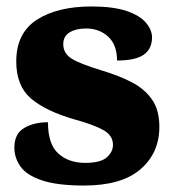

<svg xmlns="http://www.w3.org/2000/svg" viewBox="-20 -570 542 600"><path d="M242.7 9.8Q159.2 9.8 111.3 -6.3Q64 -22 44.4 -49.1Q24.9 -76.2 24.9 -108.9Q24.9 -151.9 55.4 -169.9Q85.9 -188 129.9 -188Q129.9 -119.1 162.4 -90.1Q194.8 -61 246.1 -61Q293.9 -61 313.5 -78.1Q333 -95.2 333 -117.2Q333 -146.5 303.7 -163.1Q273.9 -180.2 212.9 -196.8Q122.1 -223.1 76.4 -262.5Q30.8 -301.8 30.8 -377.9Q30.8 -466.8 95.2 -508.3Q159.7 -549.8 266.1 -549.8Q333.5 -549.8 376 -535.6Q418 -521 436.5 -498.5Q455.1 -476.1 455.1 -453.1Q455.1 -417 429 -398.9Q402.8 -380.9 345.7 -380.9Q345.7 -430.2 317.9 -455.6Q290 -481 249 -481Q217.8 -481 197.8 -469Q177.7 -457 177.7 -432.1Q177.7 -403.8 202.6 -387.7Q214.8 -379.4 238.5 -370.1Q262.2 -360.8 296.9 -350.1Q352.5 -333.5 391.6 -313Q432.1 -292 455.1 -259Q478 -226.1 478 -173.8Q478 -91.8 418.9 -41Q359.9 9.8 242.7 9.8Z"/></svg>

Font: Koh Santepheap Black
Style: Regular
Weight: 900
Designer: Danh Hong
Version: Version 2.002; ttfautohint (v1.8.3)